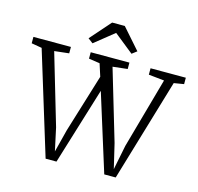

<svg xmlns="http://www.w3.org/2000/svg" viewBox="-152 -1106 1288 1246"><g transform="rotate(15 492.0 -482.5)"><path d="M-20 -700V-743H232V-700L134 -689L274 -214L307 -61L346 -214L466 -605L439 -689L365 -700V-743H625V-700L526 -689L667 -214L706 -49L739 -214L872 -689L767 -700V-743H1004V-700L937 -689L732 0H655L493 -518L334 0H261L50 -688ZM361 -802 328 -827 449.5 -965H534.5L656 -827L623 -802L492 -907Z"/></g></svg>

Font: Merriweather Light
Style: Regular
Weight: 300
Designer: Eben Sorkin
Foundry: Eben Sorkin
Version: Version 2.100